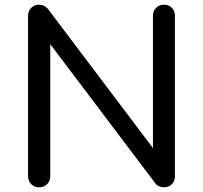

<svg xmlns="http://www.w3.org/2000/svg" viewBox="-20 -801 868 821"><path d="M147 0Q127 0 113.5 -13.5Q100 -27 100 -48V-733Q100 -754 113.5 -767.5Q127 -781 147 -781Q169 -781 184 -764L634 -168V-733Q634 -754 647.5 -767.5Q661 -781 681 -781Q702 -781 715 -767.5Q728 -754 728 -733V-48Q728 -27 715 -13.5Q702 0 681 0Q672 0 661.5 -4Q651 -8 645 -16L195 -612V-48Q195 -27 181.5 -13.5Q168 0 147 0Z"/></svg>

Font: Comfortaa SemiBold
Style: Regular
Weight: 600
Designer: Johan Aakerlund
Foundry: Johan Aakerlund
Version: Version 3.104; ttfautohint (v1.8.1.43-b0c9)